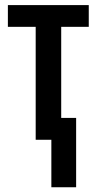

<svg xmlns="http://www.w3.org/2000/svg" viewBox="-20 -562 389 772"><path d="M336.9 -541.5V-454.1H226.1V-87.9H286.1V190.9H186.5V0H123.5V-454.1H11.7V-541.5Z"/></svg>

Font: Open Sans Condensed SemiBold
Style: Regular
Weight: 600
Width: 3
Designer: Monotype Design Team
Foundry: Monotype Imaging Inc.
Version: Version 3.000; ttfautohint (v1.8.4)